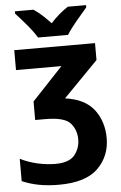

<svg xmlns="http://www.w3.org/2000/svg" viewBox="-64 -810 687 1094"><g transform="rotate(-5 279.0 -263.0)"><path d="M41 -545.9V-432.1H300.8L125 -245.1V-139.2H183.1C255.9 -139.2 303.2 -126.5 326.2 -101.1C348.6 -75.7 359.9 -44.4 359.9 -7.8C359.9 25.4 349.6 55.2 329.1 81.1C308.1 106.9 271.5 120.1 219.2 120.1C153.3 120.1 78.1 104 18.1 73.2V201.2C78.1 226.6 142.6 240.2 228 240.2C330.1 240.2 404.3 217.3 451.7 171.4C498.5 125 522 67.9 522 -1C522 -64 504.9 -118.2 470.7 -163.6C436 -209 380.9 -236.8 305.2 -247.1L502.9 -449.2V-545.9ZM366.7 -766.1C333.5 -744.6 298.8 -715.8 267.1 -680.2C233.4 -715.8 203.1 -744.6 169.9 -766.1H64V-752.9C81.1 -734.4 102.1 -710.9 126 -682.6C149.9 -654.3 168.9 -628.9 182.1 -606H354C368.2 -628.9 387.2 -654.3 411.1 -683.1C435.1 -711.9 454.6 -734.9 470.7 -752.9V-766.1Z"/></g></svg>

Font: Avrile Sans
Style: Bold
Weight: 700
Designer: Monotype Design Team, Google (font), Stefan Peev (BGR Cyrillic), Cristiano Sobral (main changes)
Foundry: The Avrile Sans Project Authors
Version: Version 3.110